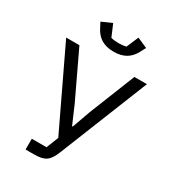

<svg xmlns="http://www.w3.org/2000/svg" viewBox="-216 -1028 1026 1143"><g transform="rotate(30 297.5 -456.5)"><path d="M306 -766C378 -766 418 -797 443 -844L463 -882L393 -913L358 -831C342 -827 322 -825 306 -825C290 -825 270 -827 254 -831L219 -913L149 -882L169 -844C194 -797 234 -766 306 -766ZM144 -74V0H199C275 0 302 -17 331 -89L575 -698H489L363 -382L319 -259H314L262 -380L111 -698H20L278 -157L245 -74Z"/></g></svg>

Font: Braiins Sans
Style: Regular
Weight: 400
Designer: Mike Abbink, Paul van der Laan, Pieter van Rosmalen, Jiri Chlebus, Lubos Buracinsky
Foundry: Bold Monday, Sudetype
Version: Version 1.000;hotconv 1.0.109;makeotfexe 2.5.65596